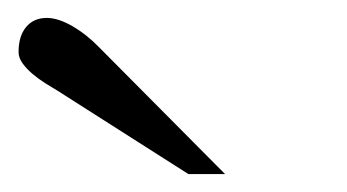

<svg xmlns="http://www.w3.org/2000/svg" viewBox="-20 -701 383 212"><path d="M188 -508.8 43.9 -600.6Q37.6 -604.5 30 -609.1Q22.5 -613.8 15.9 -619.4Q9.3 -625 4.9 -631.1Q0.5 -637.2 0.5 -643.6Q0.5 -661.1 8.8 -671.1Q17.1 -681.2 31.7 -681.2Q44.4 -681.2 60.3 -671.9Q76.2 -662.6 89.8 -648.4L228.5 -508.8Z"/></svg>

Font: Campania
Style: Regular
Weight: 400
Version: Version 2.009